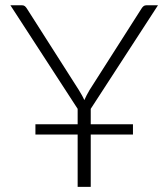

<svg xmlns="http://www.w3.org/2000/svg" viewBox="-20 -728 656 748"><path d="M333.5 -244H498V-204H333.5V0H282.5V-204H118V-244H282.5V-304L20.5 -707.5H65.5Q72.5 -707.5 76.8 -704Q81 -700.5 84.5 -695L287 -377.5Q294 -366 299.2 -356.8Q304.5 -347.5 308.5 -338Q312.5 -347.5 317.5 -356.8Q322.5 -366 329 -377.5L531.5 -695Q534.5 -700 539 -703.8Q543.5 -707.5 550.5 -707.5H595.5L333.5 -304Z"/></svg>

Font: Lato 2
Style: Regular
Weight: 300
Designer: Lukasz Dziedzic with Adam Twardoch and Botio Nikoltchev
Foundry: tyPoland Lukasz Dziedzic
Version: Version 2.015; 2015-08-06; http://www.latofonts.com/